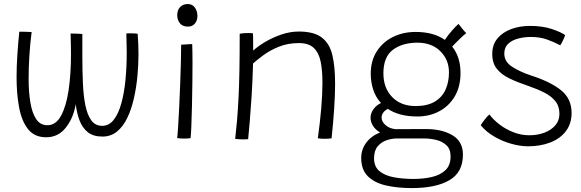

<svg xmlns="http://www.w3.org/2000/svg" viewBox="-20 -687 2894 956"><path d="M210 -3.5Q151.5 -3.5 119.5 -44.2Q87.5 -85 75 -152.8Q62.5 -220.5 62.5 -302Q62.5 -357 66.5 -415.2Q70.5 -473.5 76 -529Q87.5 -529 106.5 -528.8Q125.5 -528.5 137.5 -527.5Q130 -469.5 126.2 -409.5Q122.5 -349.5 122.5 -294.5Q122.5 -230 131 -177.8Q139.5 -125.5 159.8 -94.5Q180 -63.5 216 -63.5Q258.5 -63.5 284.2 -111.2Q310 -159 321.8 -239.2Q333.5 -319.5 333.5 -418.5Q333.5 -439 332.8 -469Q332 -499 331.5 -520Q342 -520 361.5 -519.5Q381 -519 390 -518V-406Q390 -335 392.8 -272.5Q395.5 -210 405.2 -162.2Q415 -114.5 434.8 -87.5Q454.5 -60.5 489 -60.5Q523 -60.5 546.5 -90.8Q570 -121 584.2 -172.8Q598.5 -224.5 604.8 -289.5Q611 -354.5 611 -423.5Q611 -441 610.2 -471.8Q609.5 -502.5 609 -520.5Q615 -521 621.2 -521Q627.5 -521 634 -521Q649.5 -521 665.5 -519Q667.5 -495 668.5 -467.5Q669.5 -440 669.5 -416Q669.5 -362.5 664 -305.5Q658.5 -248.5 646.2 -195.2Q634 -142 613.5 -99.5Q593 -57 562.5 -32Q532 -7 490 -7Q444.5 -7 417.2 -28.8Q390 -50.5 376.2 -87Q362.5 -123.5 357 -168Q345.5 -99 307.5 -51.2Q269.5 -3.5 210 -3.5Z M915.5 -554.5Q889 -554.5 875.8 -571.2Q862.5 -588 862.5 -611Q862.5 -638.5 877.8 -652.8Q893 -667 914.5 -667Q937.5 -667 950.2 -649.5Q963 -632 963 -607Q963 -586 950.8 -570.2Q938.5 -554.5 915.5 -554.5ZM929 1Q922 2 913 2.5Q904 3 896 3Q885.5 3 877 2.2Q868.5 1.5 862 0.5Q864 -12.5 866.8 -54Q869.5 -95.5 872.2 -152.2Q875 -209 877.2 -269.5Q879.5 -330 880.8 -382Q882 -434 882 -464.5Q885.5 -464.5 896.8 -465.2Q908 -466 919.8 -466.8Q931.5 -467.5 937 -467.5Q937.5 -455 938 -431.8Q938.5 -408.5 938.5 -378.5Q938.5 -331.5 937.8 -273.5Q937 -215.5 935.8 -159.2Q934.5 -103 932.8 -59.8Q931 -16.5 929 1Z M1215.5 6Q1209.5 6.5 1202 6.8Q1194.5 7 1187 7Q1178 7 1167.8 6.2Q1157.5 5.5 1151 4.5Q1156 -37.5 1160 -84.2Q1164 -131 1167.2 -190.8Q1170.5 -250.5 1172 -330.5Q1173.5 -410.5 1173.5 -519Q1181 -520.5 1191.2 -521.5Q1201.5 -522.5 1213.5 -522.5Q1220 -522.5 1227.2 -522.2Q1234.5 -522 1239.5 -521Q1240 -515 1240.2 -499.8Q1240.5 -484.5 1240.5 -466.8Q1240.5 -449 1240.5 -435Q1263 -456 1300 -478Q1337 -500 1380.8 -515Q1424.5 -530 1468 -530Q1543.5 -530 1582.5 -500Q1621.5 -470 1635 -412.2Q1648.5 -354.5 1648.5 -271Q1648.5 -217 1644 -147.5Q1639.5 -78 1631 1.5Q1620 4 1597 4Q1587.5 4 1578.5 3.5Q1569.5 3 1562.5 1.5Q1573.5 -77 1579.5 -147.8Q1585.5 -218.5 1585.5 -276Q1585.5 -335 1576.8 -379.2Q1568 -423.5 1542.8 -448Q1517.5 -472.5 1468.5 -472.5Q1412.5 -472.5 1367.5 -454Q1322.5 -435.5 1290.5 -411.5Q1258.5 -387.5 1240 -371Q1237.5 -283 1232.8 -208Q1228 -133 1223.2 -77.8Q1218.5 -22.5 1215.5 6Z M2058 -107Q2010.5 -107 1974 -117Q1937.5 -127 1911 -145Q1894.5 -136 1887.2 -124.8Q1880 -113.5 1880 -101.5Q1880 -81.5 1900 -63.8Q1920 -46 1952.5 -43.5Q1956 -44 1960 -44Q1991.5 -44 2029.8 -44.2Q2068 -44.5 2100.5 -44.5Q2180 -44.5 2232.5 -13.8Q2285 17 2285 83Q2285 171 2217.8 210.2Q2150.5 249.5 2030.5 249.5Q1958 249.5 1901 236.2Q1844 223 1811.2 190.2Q1778.5 157.5 1778.5 99.5Q1778.5 58 1803 24.2Q1827.5 -9.5 1872.5 -27.5Q1849 -41 1837 -60.8Q1825 -80.5 1825 -100Q1825 -123 1839.5 -143.2Q1854 -163.5 1877 -174Q1850 -203.5 1838 -241.5Q1826 -279.5 1826 -319.5Q1826 -384.5 1856 -431.2Q1886 -478 1936.8 -503Q1987.5 -528 2049.5 -528Q2138.5 -528 2195 -488.5Q2210.5 -511.5 2229.2 -533.2Q2248 -555 2263 -568Q2268 -561 2281.5 -544.5Q2295 -528 2301.5 -522Q2292.5 -515.5 2270.8 -494.8Q2249 -474 2231.5 -455Q2273 -403.5 2273 -323.5Q2273 -256 2244.5 -207.5Q2216 -159 2167.2 -133Q2118.5 -107 2058 -107ZM2049 -159Q2108.5 -159 2145.2 -181.2Q2182 -203.5 2198.8 -241.5Q2215.5 -279.5 2215.5 -326.5Q2215.5 -389.5 2172.5 -432Q2129.5 -474.5 2058.5 -474.5Q1983.5 -474.5 1936.2 -439Q1889 -403.5 1889 -322Q1889 -249 1932.5 -204Q1976 -159 2049 -159ZM2039 204Q2088.5 204 2130.5 194.2Q2172.5 184.5 2198 160.2Q2223.5 136 2223.5 92Q2223.5 55 2202.5 35.8Q2181.5 16.5 2151.2 9.5Q2121 2.5 2093.5 2.5H1955Q1932 2.5 1905.8 11Q1879.5 19.5 1861 41Q1842.5 62.5 1842.5 101Q1842.5 143.5 1870.2 165.8Q1898 188 1942.8 196Q1987.5 204 2039 204Z M2609 41.5Q2571 41.5 2526.8 29.2Q2482.5 17 2441.8 -6.5Q2401 -30 2373.5 -63.5Q2380.5 -75 2393.8 -92.2Q2407 -109.5 2417 -117Q2436.5 -90.5 2467.8 -66.8Q2499 -43 2537.2 -28.2Q2575.5 -13.5 2615.5 -13.5Q2657 -13.5 2691 -26.5Q2725 -39.5 2745.2 -63.2Q2765.5 -87 2765.5 -120Q2765.5 -158 2745.2 -183.2Q2725 -208.5 2689.8 -226.2Q2654.5 -244 2609.5 -259.5Q2558.5 -276.5 2518 -295.8Q2477.5 -315 2454.2 -343.8Q2431 -372.5 2431 -418.5Q2431 -464.5 2456.8 -495.5Q2482.5 -526.5 2525.2 -542.2Q2568 -558 2619 -558Q2681 -558 2726.8 -542.8Q2772.5 -527.5 2794 -512.5Q2790.5 -501 2783.2 -485.8Q2776 -470.5 2769.5 -461.5Q2743 -476 2706 -489.5Q2669 -503 2624 -503Q2590.5 -503 2560 -495Q2529.5 -487 2510.2 -469Q2491 -451 2491 -420Q2491 -379.5 2530.5 -354.2Q2570 -329 2624.5 -311Q2721 -280 2773.5 -237.8Q2826 -195.5 2826 -125Q2826 -71 2797.5 -33.8Q2769 3.5 2719.8 22.5Q2670.5 41.5 2609 41.5Z"/></svg>

Font: Grandstander ExtraLight
Style: Regular
Weight: 200
Designer: Tyler Finck
Foundry: Etcetera Type Co
Version: Version 1.200; ttfautohint (v1.8.3)